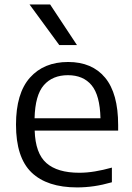

<svg xmlns="http://www.w3.org/2000/svg" viewBox="-20 -828 590 858"><path d="M324.5 9.5Q190.5 9.5 121 -57.2Q51.5 -124 51.5 -271Q51.5 -411 113.8 -481Q176 -551 284.5 -551Q391.5 -551 449.8 -480.8Q508 -410.5 508 -269V-244.5H135Q138 -143 187.2 -99.5Q236.5 -56 334.5 -56Q368 -56 404.2 -62Q440.5 -68 480 -79V-13.5Q438 -1.5 400 4Q362 9.5 324.5 9.5ZM283.5 -492Q215 -492 176 -447.5Q137 -403 134.5 -299.5H429Q426.5 -402.5 389.2 -447.2Q352 -492 283.5 -492ZM245 -626.5 112 -808H204L324 -626.5Z"/></svg>

Font: Encode Sans SemiExpanded SemiExpanded
Style: Regular
Weight: 400
Width: 6
Designer: Multiple Designers
Foundry: Impallari Type
Version: Version 3.000; ttfautohint (v1.8.3) -l 8 -r 50 -G 200 -x 14 